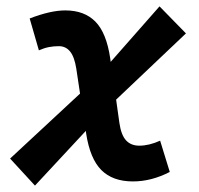

<svg xmlns="http://www.w3.org/2000/svg" viewBox="-20 -560 626 603"><path d="M89.8 22.9 11.7 -62 231.4 -266.1 219.7 -343.8Q213.9 -381.3 200.2 -398.2Q186.5 -415 165 -415Q148.4 -415 133.5 -412.1Q118.7 -409.2 102.1 -401.9L73.2 -502Q138.7 -527.3 185.1 -527.3Q245.1 -527.3 279.8 -491.9Q314.5 -456.5 326.2 -376.5L327.6 -365.7L481 -540L564 -455.1L344.7 -247.1L355 -173.8Q360.4 -136.2 375.7 -119.4Q391.1 -102.5 417.5 -102.5Q448.2 -102.5 482.9 -118.2L513.2 -20Q455.6 9.8 397.5 9.8Q334 9.8 298.3 -25.9Q262.7 -61.5 250.5 -141.1L249.5 -148.9Z"/></svg>

Font: Cascadia Code PL SemiBold
Style: Italic
Weight: 600
Italic angle: -10°
Monospace: yes
Designer: Aaron Bell
Foundry: Saja Typeworks
Version: Version 2404.023; ttfautohint (v1.8.4)